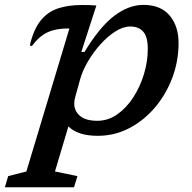

<svg xmlns="http://www.w3.org/2000/svg" viewBox="-89 -545 784 786"><path d="M228 176 214 221.5H-69L-55.5 176L19 157L195 -428Q193.5 -428.5 189.5 -428.5Q140 -428.5 105.8 -412.8Q71.5 -397 41 -356L33 -359.5Q48.5 -424.5 77.2 -460.5Q106 -496.5 148.2 -510.5Q190.5 -524.5 245.5 -524.5Q262.5 -524.5 276 -524.2Q289.5 -524 305.5 -522.5L244 -332.5H257Q319.5 -435.5 378.8 -480.2Q438 -525 498 -525Q568.5 -525 605.2 -481.8Q642 -438.5 642 -368.5Q642 -295 616.5 -227Q591 -159 545.8 -105.5Q500.5 -52 440.5 -20.5Q380.5 11 311.5 11Q229.5 11 191 -27.5L136 157ZM219 -148Q215 -133.5 215 -120.5Q215 -90.5 238.5 -70.5Q262 -50.5 309.5 -50.5Q353.5 -50.5 391 -76.8Q428.5 -103 456.5 -146.2Q484.5 -189.5 500.2 -241.2Q516 -293 516 -344Q516 -394.5 497.2 -415.5Q478.5 -436.5 444.5 -436.5Q415 -436.5 383.2 -416.2Q351.5 -396 322.2 -363.5Q293 -331 271 -293.5Q249 -256 239.5 -222Z"/></svg>

Font: Newsreader 6pt Medium
Style: Italic
Weight: 500
Italic angle: -17°
Designer: Hugues Gentile
Foundry: Production Type
Version: Version 1.003; ttfautohint (v1.8.3)